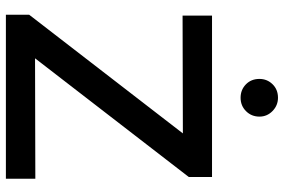

<svg xmlns="http://www.w3.org/2000/svg" viewBox="-176 -788 964 652"><g transform="rotate(90 306.0 -462.0)"><path d="M30 0ZM30 0V-79L433 -601L33 -600V-700H581V-621L178 -99L587 -100V0ZM312 -797Q285 -797 266.5 -815Q248 -833 248 -861Q248 -887 266 -905.5Q284 -924 312 -924Q338 -924 357 -905.5Q376 -887 376 -861Q376 -834 357.5 -815.5Q339 -797 312 -797Z"/></g></svg>

Font: Rosa Sans Medium
Style: Regular
Weight: 500
Designer: Pentagram / MCKL
Foundry: Pentagram / MCKL
Version: Version 1.005;September 16, 2019;FontCreator 11.5.0.2425 64-